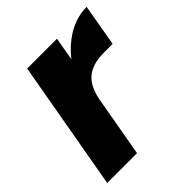

<svg xmlns="http://www.w3.org/2000/svg" viewBox="-161 -671 779 779"><g transform="rotate(-45 228.5 -282.0)"><path d="M227.6 -258.8C244.9 -354.7 296.6 -383.4 378.5 -383.4H425.4L457 -564.2C325.1 -564.2 213.8 -433.2 188.3 -290.5ZM10.8 0H181.9L280.5 -557.9H109.4Z"/></g></svg>

Font: Poppins Devanagari Thin
Style: Italic
Weight: 100
Italic angle: -10°
Designer: Ninad Kale (Devanagari), Jonny Pinhorn (Latin)
Foundry: Indian Type Foundry
Version: 4.005